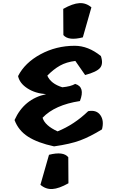

<svg xmlns="http://www.w3.org/2000/svg" viewBox="-20 -1002 747 1254"><path d="M300 9Q394 -15 426 25L427 195Q365 230 322 232.5Q279 235 244 205ZM521 -758Q427 -734 394 -773L393 -944Q455 -979 498.5 -981.5Q542 -984 577 -954ZM468 -703Q556 -703 639 -636Q656 -585 633.5 -558.5Q611 -532 536 -512L472 -604Q414 -597 372 -573.5Q330 -550 289 -508Q312 -455 387 -432Q442 -437 471 -454Q538 -434 502 -342Q338 -317 258 -233Q273 -182 356 -144Q465 -188 556 -276Q610 -286 635.5 -250Q661 -214 646 -157Q568 -109 503.5 -85Q439 -61 333 -46Q226 -69 163 -109.5Q100 -150 75 -218Q137 -356 281 -387Q210 -392 159 -425Q108 -458 98 -505Q142 -592 244.5 -647.5Q347 -703 468 -703Z"/></svg>

Font: Tillana
Style: Bold
Weight: 700
Designer: Lipi Raval (Devanagari, Latin), Jonny Pinhorn (Latin)
Foundry: Indian Type Foundry
Version: Version 2.002;PS 1.0;hotconv 1.0.79;makeotf.lib2.5.61930; tt